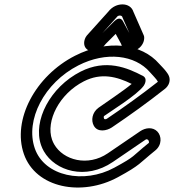

<svg xmlns="http://www.w3.org/2000/svg" viewBox="-20 -814 781 861"><path d="M676 -139C707.5 -164.2 704.8 -204.5 685.6 -224.2C664.9 -245.6 632.1 -241.5 608.8 -225.6L463.4 -126.5C374.1 -65.6 264 -95.1 222.7 -167.2C218.9 -173.9 215.8 -180.8 213.3 -188C184.5 -271.2 245.6 -393.1 356 -449.3C434 -489 503.8 -470.5 570.5 -437.7C532.9 -405.7 446.2 -348.8 421.6 -330.7C392.8 -309.5 387.5 -274 400.7 -250.2C417.9 -218.9 458.9 -227.6 481.3 -242.4C562.3 -297 642.1 -354.4 718.7 -414.8C727.3 -421.2 735.3 -431.6 738.5 -442C745.9 -466.1 733.7 -481.8 725.4 -492.8C714.6 -507.3 700.8 -520 694.5 -527.3C614.5 -619.9 461.9 -638.2 316.3 -564C138.2 -473.3 34.1 -276.3 87 -123.6C140.2 30.1 347 68.6 508.8 -19.4C611.3 -75 603.3 -80.6 676 -139ZM647.7 -173.4C566.9 -108.3 592 -116.1 492.2 -61.8C356.2 12.1 179.7 -22.6 136 -148.6C92 -275.7 178.5 -442.9 331.3 -520.7C456 -584.3 585.3 -567.8 652.2 -490.4C664 -476.7 683.5 -457.9 688.1 -447.4C612.6 -388.2 537.5 -334.3 459.4 -281.6C453.9 -278 448.1 -279.3 447.2 -281C443.4 -287.9 446.1 -293.1 446.3 -293.4C474.3 -313.9 594.4 -387.3 624.7 -429.6C629.5 -436.3 642 -462.2 621.7 -473C549.9 -511.1 454.5 -550.4 341 -492.6C205.8 -423.7 126.1 -272.9 164.2 -163C167.5 -153.5 171.6 -144.5 176.5 -135.9C227.3 -47.2 364.2 -4.6 485.9 -87.6L631.3 -186.8C635.7 -189.8 639.5 -191.2 644.8 -185.8C648 -182.4 648.5 -176.2 647.7 -173.4ZM517.8 -744.3C524.1 -744.3 527.9 -740.6 528.5 -738.1C528.8 -737 529.3 -735.6 529.7 -734.8C532.5 -728.4 548 -693.1 560 -665.7L531.6 -718.3C530.3 -720.8 518.4 -744.6 492 -718.3L439.4 -665.7C467 -696.4 495.5 -728.1 501.6 -734.8C502.5 -735.8 503.7 -737.3 504.3 -738.1C506.5 -741.2 511.3 -744.3 517.8 -744.3ZM529.4 -794.3C508.1 -794.3 484.1 -785.5 465.3 -761.3C452 -746.6 371.1 -656.7 371.1 -656.7L369.6 -655C368 -653.2 365.9 -650.3 364.6 -647.7L363.6 -645.8C355.9 -630.6 354.2 -611.8 364.8 -598.1C372 -588.7 383.5 -584.3 395.6 -584.3C418.7 -584.3 439.8 -597.7 453.8 -617L498.8 -662L523.2 -617C527.4 -601.2 541.1 -584.3 566.2 -584.3C579 -584.3 593.2 -589.2 605.1 -599.5C620.8 -613.1 627.2 -631.1 626.6 -645.8L626.5 -647.7C626.4 -649.9 625.8 -652.8 624.8 -655L624.1 -656.7C624 -656.9 586 -743.7 578.2 -761.3C571.6 -782.4 552.5 -794.3 529.4 -794.3Z"/></svg>

Font: Hi.
Style: Regular
Weight: 400
Designer: Mew Too, Robert Jablonski
Foundry: Cannot Into Space Fonts
Version: Version 1.996